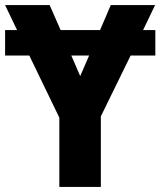

<svg xmlns="http://www.w3.org/2000/svg" viewBox="-20 -734 630 754"><path d="M590 -616V-516H493L376 -277V0H213V-272L95 -516H0V-616H47L0 -714H175L218 -616H373L415 -714H589L542 -616ZM295 -435 330 -516H260Z"/></svg>

Font: Noto Sans SemiCondensed ExtraBold
Style: Regular
Weight: 800
Width: 4
Designer: Monotype Design Team
Foundry: Monotype Imaging Inc.
Version: Version 2.013; ttfautohint (v1.8.4.7-5d5b)